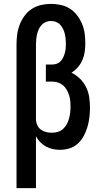

<svg xmlns="http://www.w3.org/2000/svg" viewBox="-20 -763 540 988"><path d="M65 205V-535Q65 -561 68.5 -586.5Q72 -612 81.5 -636.5Q91 -661 106.5 -682Q122 -703 143.5 -717Q165 -731 190.5 -737Q216 -743 242 -743Q268 -743 293 -737.5Q318 -732 339.5 -718.5Q361 -705 376.5 -684.5Q392 -664 402 -640.5Q412 -617 415.5 -592Q419 -567 419 -541Q419 -519 416 -497Q413 -475 404.5 -455Q396 -435 381.5 -418Q367 -401 348 -389Q372 -377 391.5 -358Q411 -339 423 -314.5Q435 -290 439 -263Q443 -236 443 -209Q443 -184 440 -159Q437 -134 430 -110Q423 -86 411 -63.5Q399 -41 380.5 -24Q362 -7 337.5 0.5Q313 8 288 8Q270 8 251.5 4Q233 0 216.5 -9Q200 -18 187 -31.5Q174 -45 165 -62V205ZM247 -80Q263 -80 278 -84.5Q293 -89 304.5 -99.5Q316 -110 323.5 -123.5Q331 -137 335 -152Q339 -167 341 -182.5Q343 -198 343 -214Q343 -229 341.5 -244Q340 -259 335.5 -273Q331 -287 323.5 -300.5Q316 -314 305 -323.5Q294 -333 279.5 -338Q265 -343 250 -343H216V-431H250Q262 -431 273.5 -435.5Q285 -440 293 -449Q301 -458 306 -469Q311 -480 314 -491.5Q317 -503 318 -515Q319 -527 319 -539Q319 -552 317.5 -565Q316 -578 313 -590.5Q310 -603 304 -615Q298 -627 289 -636.5Q280 -646 267.5 -650.5Q255 -655 242 -655Q229 -655 216.5 -650Q204 -645 194.5 -635Q185 -625 179.5 -613Q174 -601 171 -588Q168 -575 166.5 -561.5Q165 -548 165 -535V-150V-146Q166 -131 172.5 -117.5Q179 -104 191 -95.5Q203 -87 217.5 -83.5Q232 -80 247 -80Z"/></svg>

Font: Iosevka Slab Semibold
Style: Regular
Weight: 600
Monospace: yes
Designer: Belleve Invis
Foundry: Belleve Invis
Version: Version 11.1.1; ttfautohint (v1.8.3)